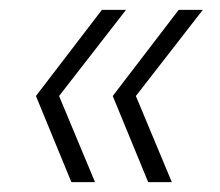

<svg xmlns="http://www.w3.org/2000/svg" viewBox="-20 -490 446 390"><path d="M281 -120 209 -295 343 -470H392L256 -295L329 -120ZM125 -120 53 -295 187 -470H236L100 -295L173 -120Z"/></svg>

Font: DM Sans 11pt ExtraLight
Style: Italic
Weight: 250
Italic angle: -10°
Version: Version 4.004;gftools[0.9.30]